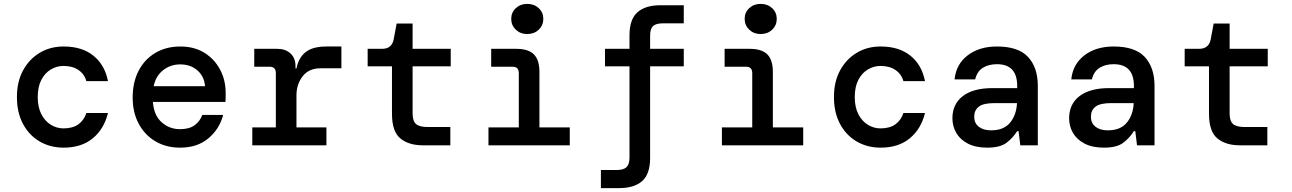

<svg xmlns="http://www.w3.org/2000/svg" viewBox="-20 -747 6640 987"><path d="M307 12Q238 12 183.5 -20Q129 -52 98 -110.5Q67 -169 67 -248Q67 -327 98.5 -385Q130 -443 184 -475.5Q238 -508 307 -508Q402 -508 460.5 -460.5Q519 -413 535 -330H424Q414 -366 383.5 -387Q353 -408 306 -408Q272 -408 241.5 -390Q211 -372 192.5 -336.5Q174 -301 174 -248Q174 -196 192.5 -160Q211 -124 241.5 -105.5Q272 -87 306 -87Q354 -87 383 -108Q412 -129 424 -166H535Q515 -84 457 -36Q399 12 307 12Z M906 12Q834 12 779 -20.5Q724 -53 693 -111Q662 -169 662 -246Q662 -324 692.5 -383Q723 -442 778.5 -475Q834 -508 907 -508Q979 -508 1031 -475.5Q1083 -443 1111.5 -389Q1140 -335 1140 -270Q1140 -260 1140 -248.5Q1140 -237 1139 -223H766Q771 -154 811 -118.5Q851 -83 905 -83Q952 -83 979.5 -102.5Q1007 -122 1020 -156H1127Q1109 -85 1052 -36.5Q995 12 906 12ZM906 -416Q857 -416 819 -386.5Q781 -357 770 -304H1034Q1030 -354 995 -385Q960 -416 906 -416Z M1277 0V-92H1398V-371Q1398 -404 1366 -404H1287V-496H1406Q1447 -496 1473 -472.5Q1499 -449 1499 -407V-395H1504Q1515 -451 1551.5 -479.5Q1588 -508 1658 -508H1735V-396H1627Q1568 -396 1536 -355Q1504 -314 1504 -257V-92H1658V0Z M2154 0Q2081 0 2038 -35.5Q1995 -71 1995 -162V-406H1870V-496H1944Q1995 -496 2004 -546L2019 -626H2101V-496H2297V-406H2101V-164Q2101 -125 2118.5 -109.5Q2136 -94 2179 -94H2295V0Z M2690 -572Q2655 -572 2631.5 -594.5Q2608 -617 2608 -650Q2608 -683 2631.5 -705Q2655 -727 2690 -727Q2726 -727 2749.5 -705Q2773 -683 2773 -650Q2773 -617 2749.5 -594.5Q2726 -572 2690 -572ZM2491 0V-92H2647V-371Q2647 -404 2615 -404H2505V-496H2634Q2696 -496 2724.5 -467.5Q2753 -439 2753 -377V-92H2909V0Z M3069 220V127H3150Q3185 127 3200.5 112.5Q3216 98 3216 64V-406H3090V-496H3216V-565Q3216 -648 3257 -684Q3298 -720 3374 -720H3495V-627H3387Q3352 -627 3337 -613Q3322 -599 3322 -564V-496H3495V-406H3322V65Q3322 148 3281 184Q3240 220 3163 220Z M3890 -572Q3855 -572 3831.5 -594.5Q3808 -617 3808 -650Q3808 -683 3831.5 -705Q3855 -727 3890 -727Q3926 -727 3949.5 -705Q3973 -683 3973 -650Q3973 -617 3949.5 -594.5Q3926 -572 3890 -572ZM3691 0V-92H3847V-371Q3847 -404 3815 -404H3705V-496H3834Q3896 -496 3924.5 -467.5Q3953 -439 3953 -377V-92H4109V0Z M4507 12Q4438 12 4383.5 -20Q4329 -52 4298 -110.5Q4267 -169 4267 -248Q4267 -327 4298.5 -385Q4330 -443 4384 -475.5Q4438 -508 4507 -508Q4602 -508 4660.5 -460.5Q4719 -413 4735 -330H4624Q4614 -366 4583.5 -387Q4553 -408 4506 -408Q4472 -408 4441.5 -390Q4411 -372 4392.5 -336.5Q4374 -301 4374 -248Q4374 -196 4392.5 -160Q4411 -124 4441.5 -105.5Q4472 -87 4506 -87Q4554 -87 4583 -108Q4612 -129 4624 -166H4735Q4715 -84 4657 -36Q4599 12 4507 12Z M5055 12Q4996 12 4956 -8.5Q4916 -29 4896 -63.5Q4876 -98 4876 -139Q4876 -212 4929.5 -253Q4983 -294 5081 -294H5209V-305Q5209 -417 5105 -417Q5062 -417 5032.5 -398.5Q5003 -380 4993 -339H4887Q4895 -417 4954.5 -462.5Q5014 -508 5105 -508Q5215 -508 5265 -454Q5315 -400 5315 -305V0H5225L5216 -73H5209Q5187 -38 5154 -13Q5121 12 5055 12ZM5075 -77Q5140 -77 5172.5 -116.5Q5205 -156 5208 -217H5092Q5035 -217 5011.5 -198.5Q4988 -180 4988 -147Q4988 -114 5011.5 -95.5Q5035 -77 5075 -77Z M5655 12Q5596 12 5556 -8.5Q5516 -29 5496 -63.5Q5476 -98 5476 -139Q5476 -212 5529.5 -253Q5583 -294 5681 -294H5809V-305Q5809 -417 5705 -417Q5662 -417 5632.5 -398.5Q5603 -380 5593 -339H5487Q5495 -417 5554.5 -462.5Q5614 -508 5705 -508Q5815 -508 5865 -454Q5915 -400 5915 -305V0H5825L5816 -73H5809Q5787 -38 5754 -13Q5721 12 5655 12ZM5675 -77Q5740 -77 5772.5 -116.5Q5805 -156 5808 -217H5692Q5635 -217 5611.5 -198.5Q5588 -180 5588 -147Q5588 -114 5611.5 -95.5Q5635 -77 5675 -77Z M6354 0Q6281 0 6238 -35.5Q6195 -71 6195 -162V-406H6070V-496H6144Q6195 -496 6204 -546L6219 -626H6301V-496H6497V-406H6301V-164Q6301 -125 6318.5 -109.5Q6336 -94 6379 -94H6495V0Z"/></svg>

Font: DM Mono Medium
Style: Regular
Weight: 500
Designer: Colophon Foundry
Foundry: Colophon Foundry
Version: Version 1.000; ttfautohint (v1.8.2.53-6de2)